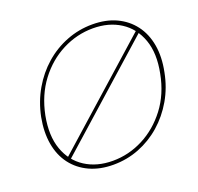

<svg xmlns="http://www.w3.org/2000/svg" viewBox="-125 -842 1017 985"><g transform="rotate(-20 384.0 -350.0)"><path d="M686 -609 698 -596 133 -93 119 -104ZM333 7Q260 7 203.5 -19Q147 -45 111 -92.5Q75 -140 63.5 -205.5Q52 -271 67 -350Q83 -429 121 -494.5Q159 -560 213.5 -607.5Q268 -655 335 -681Q402 -707 475 -707Q549 -707 605 -681Q661 -655 697 -607.5Q733 -560 744.5 -494.5Q756 -429 740 -350Q725 -271 687 -205.5Q649 -140 594.5 -92.5Q540 -45 473.5 -19Q407 7 333 7ZM337 -13Q424 -13 503 -53.5Q582 -94 639.5 -169.5Q697 -245 717 -350Q738 -455 711 -530.5Q684 -606 621 -646.5Q558 -687 471 -687Q384 -687 304.5 -646.5Q225 -606 168 -530.5Q111 -455 90 -350Q70 -245 97 -169.5Q124 -94 187 -53.5Q250 -13 337 -13Z"/></g></svg>

Font: Albert Sans Thin
Style: Italic
Weight: 250
Italic angle: -11.25°
Designer: Andreas Rasmussen
Foundry: a.Foundry
Version: Version 1.025